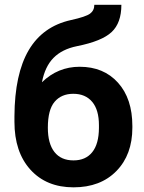

<svg xmlns="http://www.w3.org/2000/svg" viewBox="-20 -781 609 811"><path d="M316.4 -499Q418 -499 478.5 -431.6Q539.1 -364.3 539.1 -248.5V-241.7Q539.1 -127.4 471.7 -58.6Q404.3 10.3 290.5 10.3Q176.3 10.3 108.6 -64.2Q41 -138.7 41 -266.6V-290Q42 -468.3 101.3 -569.1Q160.6 -669.9 279.8 -696.3Q342.3 -710 360.4 -723.4Q378.4 -736.8 378.4 -760.7H492.7Q492.7 -684.1 451.4 -645.5Q410.2 -606.9 304.7 -585.9Q242.2 -573.2 206.1 -536.6Q169.9 -500 157.2 -433.6Q224.6 -499 316.4 -499ZM289.6 -384.8Q239.3 -384.8 210.7 -351.1Q182.1 -317.4 182.1 -241.7Q182.1 -174.3 210 -138.9Q237.8 -103.5 290.5 -103.5Q341.8 -103.5 369.6 -138.2Q397.5 -172.9 397.9 -240.2V-252Q397.9 -316.9 369.4 -350.8Q340.8 -384.8 289.6 -384.8Z"/></svg>

Font: SteelSelectRoboto
Style: Roboto-Bold
Weight: 700
Designer: Google
Version: Version 2.137; 2017